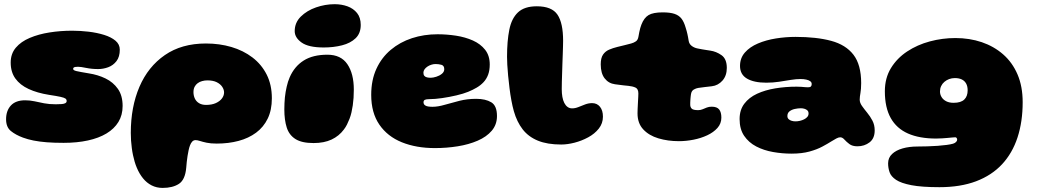

<svg xmlns="http://www.w3.org/2000/svg" viewBox="-20 -660 4950 916"><path d="M283.5 21.5Q238.5 21.5 203.2 18.8Q168 16 140.2 10.5Q112.5 5 89.5 -3.5Q54.5 -16.5 31.8 -35Q9 -53.5 9 -91Q9 -132 32 -156.8Q55 -181.5 100 -181.5Q123 -181.5 144.5 -176.8Q166 -172 190.5 -167.2Q215 -162.5 246 -162.5Q263 -162.5 274.5 -163.5Q286 -164.5 292 -168Q298 -171.5 298 -178Q298 -185.5 292.2 -189.8Q286.5 -194 268.5 -198Q250.5 -202 214 -207.5Q157.5 -216.5 116.5 -235.5Q75.5 -254.5 53.2 -285.5Q31 -316.5 31 -361.5Q31 -403.5 55.5 -432.5Q80 -461.5 122 -479.2Q164 -497 216.2 -505.2Q268.5 -513.5 324 -513.5Q363 -513.5 403 -508.8Q443 -504 476.8 -493.5Q510.5 -483 531 -465.8Q551.5 -448.5 551.5 -423Q551.5 -389 535.8 -368.5Q520 -348 496.2 -339.2Q472.5 -330.5 448 -330.5Q417.5 -330.5 391.2 -336Q365 -341.5 352 -341.5Q344 -341.5 338.8 -340.5Q333.5 -339.5 331.2 -337.2Q329 -335 329 -331Q329 -324.5 345 -320.8Q361 -317 403.5 -310Q446.5 -303.5 483.2 -285.8Q520 -268 542.5 -236Q565 -204 565 -154.5Q565 -111 545 -78.2Q525 -45.5 488 -23.2Q451 -1 399.2 10.2Q347.5 21.5 283.5 21.5Z M756 236.5Q727 236.5 703.5 224.5Q680 212.5 662.5 191Q645 169.5 633 141Q627 127 622.5 111.8Q618 96.5 614.5 80Q611 63.5 608.8 46Q606.5 28.5 605.2 10.5Q604 -7.5 604 -26Q604 -149.5 645.2 -245.8Q686.5 -342 766.5 -397.2Q846.5 -452.5 962.5 -452.5Q1027 -452.5 1084 -435.8Q1141 -419 1184.5 -385.8Q1228 -352.5 1252.5 -303.8Q1277 -255 1277 -191Q1277 -135 1257.2 -94.2Q1237.5 -53.5 1201.8 -27Q1166 -0.5 1118.2 12.2Q1070.5 25 1014 25Q985 25 965.5 20.8Q946 16.5 933.8 12.5Q921.5 8.5 913 8.5Q903.5 8.5 897 15.5Q890.5 22.5 886.5 33.5Q882.5 44 879.8 56.8Q877 69.5 874.8 83.8Q872.5 98 871 112.2Q869.5 126.5 868.5 140Q863.5 197.5 833.8 217Q804 236.5 756 236.5ZM963 -159.5Q990.5 -159.5 1009.8 -168.2Q1029 -177 1039 -190.5Q1049 -204 1049 -219Q1049 -232.5 1040.2 -245.8Q1031.5 -259 1014 -267.8Q996.5 -276.5 969.5 -276.5Q956.5 -276.5 944.5 -273.2Q932.5 -270 923.2 -263.2Q914 -256.5 908.5 -246Q903 -235.5 903 -220.5Q903 -204 909.5 -190Q916 -176 929.5 -167.8Q943 -159.5 963 -159.5Z M1476 22.5Q1420 22.5 1389.8 3.5Q1359.5 -15.5 1348 -51.5Q1336.5 -87.5 1336.5 -138Q1336.5 -153 1337.2 -167.5Q1338 -182 1339.2 -195.5Q1340.5 -209 1342.8 -221.8Q1345 -234.5 1347.8 -246.5Q1350.5 -258.5 1354 -269.8Q1357.5 -281 1362 -291Q1384.5 -343 1428.5 -371Q1472.5 -399 1542 -399Q1606.5 -399 1637.2 -353.8Q1668 -308.5 1668 -232.5Q1668 -212.5 1666.8 -193.5Q1665.5 -174.5 1663 -157.2Q1660.5 -140 1656.8 -123.8Q1653 -107.5 1647.5 -93.2Q1642 -79 1635.5 -66Q1629 -53 1620.5 -42Q1597.5 -11 1561.8 5.8Q1526 22.5 1476 22.5ZM1524.5 -433.5Q1452 -433.5 1419 -457Q1386 -480.5 1386 -511.5Q1386 -552 1415 -580.8Q1444 -609.5 1487.8 -624.8Q1531.5 -640 1576.5 -640Q1609.5 -640 1637.8 -629.8Q1666 -619.5 1683.5 -597.8Q1701 -576 1701 -541Q1701 -501 1676.5 -477.5Q1652 -454 1611.8 -443.8Q1571.5 -433.5 1524.5 -433.5Z M2055 46.5Q1966 46.5 1897.2 18.8Q1828.5 -9 1789.8 -65.5Q1751 -122 1751 -207.5Q1751 -278 1775.8 -331.8Q1800.5 -385.5 1844.2 -422.2Q1888 -459 1945.2 -477.8Q2002.5 -496.5 2067.5 -496.5Q2111.5 -496.5 2155.5 -489.8Q2199.5 -483 2236 -466.8Q2272.5 -450.5 2294.5 -422.5Q2316.5 -394.5 2316.5 -352.5Q2316.5 -324.5 2308.8 -303.8Q2301 -283 2287 -268Q2273 -253 2254.2 -242Q2235.5 -231 2213.5 -222Q2191.5 -213 2157.8 -205Q2124 -197 2089.2 -192Q2054.5 -187 2029 -187Q2013.5 -187 2007 -183.8Q2000.5 -180.5 2000.5 -172Q2000.5 -167 2002.8 -163Q2005 -159 2009.5 -156.5Q2015 -153 2023.8 -151.8Q2032.5 -150.5 2043.5 -150.5Q2069 -150.5 2101.5 -160Q2134 -169.5 2171.8 -179Q2209.5 -188.5 2251.5 -188.5Q2296.5 -188.5 2323.8 -172Q2351 -155.5 2351 -106.5Q2351 -65.5 2326 -36.2Q2301 -7 2258.8 11.2Q2216.5 29.5 2163.5 38Q2110.5 46.5 2055 46.5ZM2034.5 -289Q2046 -289 2061.2 -293.8Q2076.5 -298.5 2088 -307.8Q2099.5 -317 2099.5 -330Q2099.5 -347 2086 -350.8Q2072.5 -354.5 2058 -354.5Q2048 -354.5 2037.8 -351.2Q2027.5 -348 2019 -342.2Q2010.5 -336.5 2005.2 -329Q2000 -321.5 2000 -313Q2000 -303 2004.8 -297.8Q2009.5 -292.5 2017.5 -290.8Q2025.5 -289 2034.5 -289Z M2657.5 29.5Q2591 29.5 2546 11Q2501 -7.5 2473.5 -43Q2446 -78.5 2431.5 -129.5Q2425 -152.5 2419.8 -180.8Q2414.5 -209 2410.8 -239.5Q2407 -270 2404.2 -298.8Q2401.5 -327.5 2400.2 -351Q2399 -374.5 2399 -389.5Q2399 -464 2409.8 -518Q2420.5 -572 2451.2 -601Q2482 -630 2541 -630Q2612.5 -630 2639.5 -590.2Q2666.5 -550.5 2666.5 -465.5Q2666.5 -455 2666 -438.2Q2665.5 -421.5 2664.8 -400.8Q2664 -380 2663.2 -357.2Q2662.5 -334.5 2661.8 -312.2Q2661 -290 2660.5 -270Q2660 -250 2660 -234.5Q2660 -214.5 2663 -197.8Q2666 -181 2672.2 -168.8Q2678.5 -156.5 2687.8 -149.8Q2697 -143 2709.5 -143Q2724 -143 2739.5 -149.2Q2755 -155.5 2771.5 -161.8Q2788 -168 2805 -168Q2828.5 -168 2842.5 -150.5Q2856.5 -133 2856.5 -103.5Q2856.5 -71.5 2836.8 -46.5Q2817 -21.5 2786 -4.8Q2755 12 2720.8 20.8Q2686.5 29.5 2657.5 29.5Z M3219 13.5Q3166 13.5 3121 0Q3076 -13.5 3048.8 -42.8Q3021.5 -72 3021.5 -119Q3021.5 -129 3022 -139.5Q3022.5 -150 3023 -160.2Q3023.5 -170.5 3024 -180Q3024.5 -189.5 3025 -198.2Q3025.5 -207 3025.5 -214Q3025.5 -236 3011.8 -242.2Q2998 -248.5 2977.5 -250.5Q2967 -251.5 2957.2 -252.5Q2947.5 -253.5 2937.2 -255Q2927 -256.5 2914 -258Q2883.5 -262 2864.8 -286Q2846 -310 2846 -353Q2846 -383.5 2857 -399.5Q2868 -415.5 2886.2 -423.2Q2904.5 -431 2925 -436Q2944 -440.5 2961 -444.8Q2978 -449 2991 -452.5Q3004 -456 3013.8 -462.8Q3023.5 -469.5 3026 -485.5Q3028 -497 3030 -507Q3032 -517 3034.5 -526Q3037 -535 3040 -542.5Q3052.5 -575 3074.2 -588Q3096 -601 3141.5 -601Q3177 -601 3198.2 -593.8Q3219.5 -586.5 3231.5 -570.8Q3243.5 -555 3251 -528.5Q3254 -519 3256 -511.8Q3258 -504.5 3259.5 -497.5Q3261 -490.5 3262.5 -483Q3264 -475.5 3265.5 -465.5Q3268 -450 3280 -441Q3292 -432 3307 -429Q3319.5 -426.5 3328.8 -424.8Q3338 -423 3347.2 -421.8Q3356.5 -420.5 3368.5 -418.5Q3397 -414.5 3422.2 -396.8Q3447.5 -379 3447.5 -336Q3447.5 -299 3426.8 -275.5Q3406 -252 3376 -248.5Q3359 -246.5 3341.2 -244.5Q3323.5 -242.5 3311 -240.5Q3301 -239 3290 -232.8Q3279 -226.5 3276.5 -210.5Q3276 -205.5 3275.2 -200.5Q3274.5 -195.5 3274.2 -190.5Q3274 -185.5 3273.5 -180.5Q3273 -175.5 3273 -170.5Q3273 -165.5 3273 -160Q3273 -149 3280 -141.8Q3287 -134.5 3311 -134.5Q3322.5 -134.5 3332.2 -138.8Q3342 -143 3352.2 -147Q3362.5 -151 3375.5 -151Q3400.5 -151 3411 -137.8Q3421.5 -124.5 3421.5 -99Q3421.5 -70.5 3402.8 -49.5Q3384 -28.5 3354 -14.5Q3324 -0.5 3288.5 6.5Q3253 13.5 3219 13.5Z M3756 73Q3712 73 3668 65.2Q3624 57.5 3588 38.8Q3552 20 3530.2 -12Q3508.5 -44 3508.5 -92Q3508.5 -135.5 3531 -165.2Q3553.5 -195 3592 -212.8Q3630.5 -230.5 3679.2 -238.5Q3728 -246.5 3780.5 -246.5Q3791.5 -246.5 3802 -245.8Q3812.5 -245 3821.2 -244.2Q3830 -243.5 3834.5 -243.5Q3844.5 -243.5 3848.5 -247.2Q3852.5 -251 3852.5 -259Q3852.5 -262 3851.8 -264.2Q3851 -266.5 3849.5 -268.8Q3848 -271 3845.5 -272.5Q3839 -277.5 3826.8 -280.2Q3814.5 -283 3799.5 -283Q3778.5 -283 3752.5 -278.8Q3726.5 -274.5 3697.2 -270Q3668 -265.5 3636 -265.5Q3577 -265.5 3543.8 -285Q3510.5 -304.5 3510.5 -345.5Q3510.5 -383 3533.8 -409.5Q3557 -436 3595.8 -452.5Q3634.5 -469 3681.5 -476.5Q3728.5 -484 3775.5 -484Q3875.5 -484 3945.2 -465.2Q4015 -446.5 4051.8 -398.8Q4088.5 -351 4088.5 -263.5Q4088.5 -248 4087.5 -236.5Q4086.5 -225 4085 -216Q4083.5 -207 4082.5 -199.8Q4081.5 -192.5 4081.5 -185Q4081.5 -170 4092.2 -154.8Q4103 -139.5 4117.2 -122.2Q4131.5 -105 4142.2 -84.5Q4153 -64 4153 -38Q4153 0.5 4128.5 19.2Q4104 38 4070.5 38Q4046.5 38 4032.2 27.2Q4018 16.5 4008.5 5.8Q3999 -5 3988.5 -5Q3980.5 -5 3969.8 0.8Q3959 6.5 3945.5 15Q3929 25.5 3903.5 39.2Q3878 53 3841.8 63Q3805.5 73 3756 73ZM3775 -81Q3785.5 -81 3796.2 -83.5Q3807 -86 3816.5 -90.8Q3826 -95.5 3831.8 -102.5Q3837.5 -109.5 3837.5 -118.5Q3837.5 -128 3832 -133.2Q3826.5 -138.5 3818 -141Q3809.5 -143.5 3801 -143.5Q3787 -143.5 3772 -140.2Q3757 -137 3746.8 -129Q3736.5 -121 3736.5 -106.5Q3736.5 -97 3742.5 -91.5Q3748.5 -86 3757.2 -83.5Q3766 -81 3775 -81Z M4462 233Q4377.5 233 4328.2 223.5Q4279 214 4255 198Q4231 182 4224 161.5Q4217 141 4217 119.5Q4217 92.5 4235.8 74.8Q4254.5 57 4286.2 48Q4318 39 4357 39Q4379.5 39 4404.5 38.2Q4429.5 37.5 4453 35.8Q4476.5 34 4495.8 31.5Q4515 29 4527 25.5Q4532 24 4535.5 21.8Q4539 19.5 4541.5 17Q4544 14.5 4545.2 11.8Q4546.5 9 4546.5 6Q4546.5 3.5 4545.5 1Q4544.5 -1.5 4542.5 -3.2Q4540.5 -5 4537 -5Q4531 -5 4522 -4Q4513 -3 4501.2 -2Q4489.5 -1 4475.5 0Q4461.5 1 4446 1Q4366.5 1 4312 -23Q4257.5 -47 4229.5 -97Q4201.5 -147 4201.5 -224.5Q4201.5 -287.5 4230.5 -335Q4259.5 -382.5 4308 -414.5Q4356.5 -446.5 4416.2 -462.5Q4476 -478.5 4538 -478.5Q4605.5 -478.5 4663.8 -458.8Q4722 -439 4766 -400.5Q4810 -362 4834.5 -304.8Q4859 -247.5 4859 -172.5Q4859 -79.5 4834.5 -4.5Q4810 70.5 4760.8 123.5Q4711.5 176.5 4636.8 204.8Q4562 233 4462 233ZM4529.5 -169.5Q4547 -169.5 4559.8 -173.5Q4572.5 -177.5 4580.5 -185.2Q4588.5 -193 4592.5 -204Q4596.5 -215 4596.5 -229Q4596.5 -248.5 4589.2 -261.5Q4582 -274.5 4568.5 -281Q4555 -287.5 4535.5 -287.5Q4521 -287.5 4508.2 -282.8Q4495.5 -278 4485.5 -269.5Q4475.5 -261 4470 -249.2Q4464.5 -237.5 4464.5 -223.5Q4464.5 -209.5 4472 -197Q4479.5 -184.5 4494 -177Q4508.5 -169.5 4529.5 -169.5Z"/></svg>

Font: Gluten Black
Style: Regular
Weight: 900
Designer: Tyler Finck
Foundry: Etcetera Type Company
Version: Version 1.300